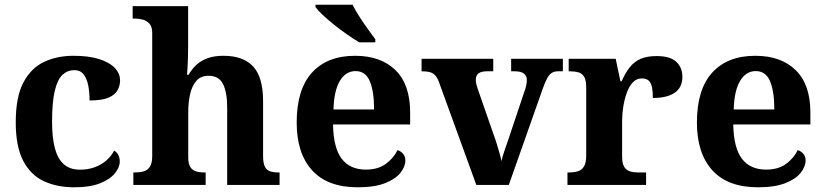

<svg xmlns="http://www.w3.org/2000/svg" viewBox="-20 -786 3507 816"><path d="M295.2 10Q221.6 10 165.8 -16.3Q109.9 -42.5 78.4 -103Q46.9 -163.5 46.9 -266.2Q46.9 -374.3 79.6 -435.8Q112.3 -497.3 167.7 -523.1Q223.1 -548.9 291.9 -548.9Q357.1 -548.9 401.2 -535Q445.2 -521.1 467.8 -497.4Q490.3 -473.8 490.3 -444Q490.3 -422.7 479.7 -402.9Q469.1 -383.1 441.2 -371Q413.3 -359 360.7 -359Q360.7 -393.9 354.9 -423Q349.2 -452.2 335.2 -470.1Q321.3 -487.9 296 -487.9Q267.3 -487.9 246 -468.5Q224.8 -449 213 -401.1Q201.3 -353.1 201.3 -267.2Q201.3 -199.6 213.6 -154.7Q225.9 -109.7 252 -87.3Q278 -64.9 319.8 -64.9Q354.9 -64.9 383.5 -75.6Q412.1 -86.3 433.1 -105Q454 -123.6 465 -145.9Q477.6 -138.7 483.3 -126.3Q489 -113.9 489 -99.9Q489 -75.2 468.5 -49.7Q448.1 -24.2 405.6 -7.1Q363.2 10 295.2 10Z M546.7 0V-53H552.4Q573.7 -53 590.4 -57.7Q607.2 -62.4 617 -77.4Q626.9 -92.3 626.9 -122.1V-645.9Q626.9 -673 614.8 -685.8Q602.7 -698.6 586.2 -702.8Q569.8 -707 555.9 -707H543.8V-760H779.5V-587.6Q779.5 -564.3 778.8 -540.8Q778 -517.2 777 -498Q776 -478.8 774.9 -468.3H781.6Q794.9 -492 814.4 -510.1Q833.8 -528.3 862.2 -538.6Q890.6 -548.9 929.8 -548.9Q1014 -548.9 1056.1 -503.3Q1098.1 -457.6 1098.1 -355.8V-123.9Q1098.1 -93.4 1105.5 -78.2Q1112.9 -63 1127.8 -58Q1142.6 -53 1164.6 -53H1168.2V0H945.5V-328.8Q945.5 -393.2 928 -428.6Q910.4 -464 866.2 -464Q833.4 -464 814.5 -442.3Q795.6 -420.5 787.8 -385.2Q780 -349.9 780 -309V-118.3Q780 -90.4 788.6 -76.5Q797.2 -62.6 812.8 -57.8Q828.4 -53 850.4 -53H854V0Z M1500.1 10Q1372 10 1306.4 -62.3Q1240.9 -134.6 1240.9 -265.2Q1240.9 -405.7 1305.8 -477.3Q1370.8 -548.9 1489 -548.9Q1598.2 -548.9 1660.6 -488Q1723.1 -427.2 1723.1 -308.2V-256.9H1395.3Q1397.3 -156.6 1432.5 -110.9Q1467.7 -65.2 1535 -65.2Q1586.4 -65.2 1619.5 -89.3Q1652.5 -113.4 1669.3 -147.9Q1683.3 -143.8 1693.1 -132.5Q1702.8 -121.1 1702.8 -104.1Q1702.8 -78.3 1682.1 -51.8Q1661.3 -25.3 1616.8 -7.7Q1572.3 10 1500.1 10ZM1569.9 -320.8Q1569.9 -397.3 1551.8 -440.6Q1533.6 -483.9 1491 -483.9Q1449.4 -483.9 1424.4 -442.1Q1399.4 -400.4 1397.3 -320.8ZM1507 -606Q1483.5 -620 1455.3 -639.5Q1427.1 -659 1399.6 -681Q1372.2 -703 1351 -723Q1329.8 -743 1320.8 -756V-766H1478.3Q1489.3 -744 1506.4 -717Q1523.5 -690 1542.3 -664Q1561.1 -638 1575.1 -619V-606Z M1846.3 -435.2Q1839.3 -454.5 1830.4 -464.8Q1821.5 -475.1 1807.7 -479.1Q1793.9 -483 1771.7 -483V-536H2076.3V-483H2050.5Q2025.1 -483 2013.6 -474.1Q2002.1 -465.2 2002.1 -446.6Q2002.1 -436.8 2004.7 -427Q2007.3 -417.1 2010.7 -407.3L2076.4 -218.3Q2084.2 -197.7 2090.6 -176.8Q2097 -155.8 2102.5 -137Q2107.9 -118.2 2111.2 -101.3Q2115.6 -121.2 2124.9 -148.1Q2134.3 -175.1 2142 -197.7L2209.4 -399.1Q2214.4 -412.3 2216.7 -423.8Q2219 -435.3 2219 -446.7Q2219 -463.5 2206.8 -473.2Q2194.7 -483 2167.5 -483H2152.4V-536H2372.2V-483H2352Q2337.1 -483 2326.3 -477Q2315.6 -471 2306.5 -455.1Q2297.3 -439.3 2287.1 -410.2L2142.4 0H2004.4Z M2391.7 0V-53H2395.8Q2418.8 -53 2435.6 -58Q2452.3 -63 2461.9 -78.5Q2471.4 -94 2471.4 -125V-415Q2471.4 -445 2462.8 -459.5Q2454.2 -474 2438.3 -478.5Q2422.5 -483 2400.5 -483H2396.9V-536H2596.7L2616.9 -440.5H2621.9Q2637.2 -475.7 2656.2 -499.8Q2675.3 -524 2702.6 -535.9Q2729.9 -547.7 2771 -547.7Q2828.4 -547.7 2854.3 -523.2Q2880.2 -498.7 2880.2 -459.7Q2880.2 -414.2 2847.4 -391.8Q2814.6 -369.5 2754.7 -369.5Q2754.7 -397.5 2750.9 -415.7Q2747 -433.8 2737 -443.3Q2726.9 -452.7 2707.5 -452.7Q2685.3 -452.7 2669.5 -436Q2653.7 -419.2 2643.9 -391.8Q2634 -364.5 2629 -333.2Q2624 -302 2624 -273V-120Q2624 -91 2633.2 -76.5Q2642.4 -62 2658.3 -57.5Q2674.2 -53 2693.8 -53H2725.9V0Z M3201.1 10Q3073 10 3007.4 -62.3Q2941.9 -134.6 2941.9 -265.2Q2941.9 -405.7 3006.8 -477.3Q3071.8 -548.9 3190 -548.9Q3299.2 -548.9 3361.6 -488Q3424.1 -427.2 3424.1 -308.2V-256.9H3096.3Q3098.3 -156.6 3133.5 -110.9Q3168.7 -65.2 3236 -65.2Q3287.4 -65.2 3320.5 -89.3Q3353.5 -113.4 3370.3 -147.9Q3384.3 -143.8 3394.1 -132.5Q3403.8 -121.1 3403.8 -104.1Q3403.8 -78.3 3383.1 -51.8Q3362.3 -25.3 3317.8 -7.7Q3273.3 10 3201.1 10ZM3270.9 -320.8Q3270.9 -397.3 3252.8 -440.6Q3234.6 -483.9 3192 -483.9Q3150.4 -483.9 3125.4 -442.1Q3100.4 -400.4 3098.3 -320.8Z"/></svg>

Font: Noto Serif Lao
Style: Regular
Weight: 400
Designer: Monotype Design Team
Foundry: Monotype Imaging Inc.
Version: Version 2.003